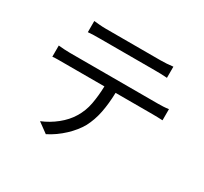

<svg xmlns="http://www.w3.org/2000/svg" viewBox="-157 -965 1314 1236"><g transform="rotate(30 500.0 -346.5)"><path d="M306 -660Q281 -660 257.5 -659.5Q234 -659 215 -657V-740Q236 -738 258.5 -736Q281 -734 305 -734H710Q731 -734 756 -735.5Q781 -737 803 -740V-657Q781 -659 756.5 -659.5Q732 -660 710 -660ZM837 -484Q853 -484 875 -485Q897 -486 915 -489V-406Q898 -407 876.5 -407.5Q855 -408 837 -408H565Q563 -327 549.5 -259Q536 -191 506 -135Q492 -110 471.5 -84.5Q451 -59 425.5 -35Q400 -11 370.5 10Q341 31 309 47L235 -7Q294 -31 344.5 -71.5Q395 -112 424 -160Q457 -213 468.5 -275Q480 -337 482 -408H183Q160 -408 138 -408Q116 -408 96 -406V-489Q116 -487 138 -485.5Q160 -484 183 -484Z"/></g></svg>

Font: SpoqaHanSans-Regular
Style: Regular
Weight: 400
Designer: [Spoqa Han Sans] Dong-huui Kim \uAE40 \uB3D9 \uD718  Younghwa Kang \uAC15 \uC601 \uD654  [Noto Sans] Ryoko NISHIZUKA \u8
Foundry: Spoqa (http://www.spoqa-han-sans.com)
Version: Version 2.000